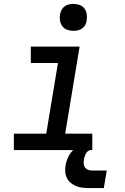

<svg xmlns="http://www.w3.org/2000/svg" viewBox="-20 -769 640 984"><path d="M51 0V-84H217L277 -446H138V-530H388L314 -84H453V0ZM356 -611Q340 -611 324.5 -616.5Q309 -622 299.5 -634.5Q290 -647 287.5 -663.5Q285 -680 288 -697Q290 -708 296 -719Q302 -730 312 -737Q322 -744 333.5 -746.5Q345 -749 356 -749Q373 -749 388 -743.5Q403 -738 412.5 -725.5Q422 -713 424.5 -696.5Q427 -680 424 -663Q423 -652 417 -641Q411 -630 401 -623Q391 -616 379.5 -613.5Q368 -611 356 -611ZM512 195H437Q420 195 403 193Q386 191 371 185Q356 179 343.5 169Q331 159 323.5 144.5Q316 130 314.5 113Q313 96 316 79Q320 55 331 33Q342 11 361 -5.5Q380 -22 404 -28.5Q428 -35 451 -35L445 0Q437 0 430 6Q423 12 419.5 19.5Q416 27 413.5 34.5Q411 42 410 50Q408 61 409 71.5Q410 82 416 90Q422 98 432 101.5Q442 105 452 105H527Z"/></svg>

Font: Iosevka Curly Slab MdExObl
Style: Regular
Weight: 500
Width: 7
Italic angle: -9°
Monospace: yes
Designer: Belleve Invis
Foundry: Belleve Invis
Version: Version 11.1.0; ttfautohint (v1.8.3)